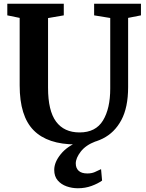

<svg xmlns="http://www.w3.org/2000/svg" viewBox="-20 -763 782 1025"><path d="M385 8Q234 8 159.5 -67.5Q85 -143 85 -307V-667.5L19 -681V-743H320.5V-681L236.5 -666.5V-294Q236.5 -172 279.2 -114Q322 -56 405 -56Q491 -56 529.8 -119.8Q568.5 -183.5 568.5 -290V-667L482.5 -681V-743H732.5V-681L664 -667.5V-298Q664 -189.5 627.8 -122Q591.5 -54.5 528.5 -23.2Q465.5 8 385 8ZM395.5 242Q364.5 242 335.5 231.8Q306.5 221.5 288 200Q269.5 178.5 269.5 144Q269.5 102.5 305 59.2Q340.5 16 403.5 -8L438 -12L490 -8Q437.5 12 411 46.5Q384.5 81 384.5 109.5Q384.5 134.5 400 148.8Q415.5 163 446 163Q469 163 485.5 155.8Q502 148.5 519.5 140L525 201Q503 217 469 229.5Q435 242 395.5 242Z"/></svg>

Font: Merriweather
Style: Bold
Weight: 700
Designer: Eben Sorkin
Foundry: Eben Sorkin
Version: Version 2.100; ttfautohint (v1.7.19-72a1) -l 8 -r 50 -G 200 